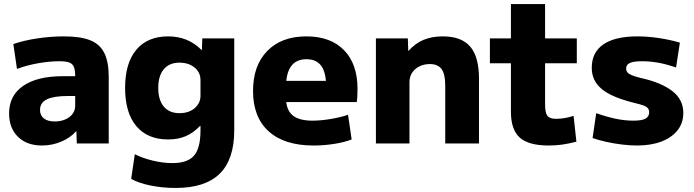

<svg xmlns="http://www.w3.org/2000/svg" viewBox="-20 -710 3432 950"><path d="M188 10Q113 10 69 -33Q25 -76 25 -149Q25 -237 94.5 -285Q164 -333 291 -333H352Q352 -363 345.5 -379Q339 -395 322 -401Q305 -407 274 -407Q225 -407 168.5 -397Q112 -387 64 -369L46 -492Q98 -510 164.5 -520Q231 -530 297 -530Q379 -530 427 -510.5Q475 -491 496.5 -447Q518 -403 518 -329V0H360L358 -60H356Q328 -28 282.5 -9Q237 10 188 10ZM251 -109Q280 -109 303 -119Q326 -129 339 -146.5Q352 -164 352 -186V-235H316Q246 -235 212 -218.5Q178 -202 178 -166Q178 -139 197 -124Q216 -109 251 -109Z M849 220Q784 220 725 208Q666 196 629 175L647 53Q684 72 735 84.5Q786 97 833 97Q908 97 940 60Q972 23 972 -65V-87H970Q936 -52 898.5 -36Q861 -20 812 -20Q710 -20 654.5 -86Q599 -152 599 -275Q599 -398 654.5 -464Q710 -530 812 -530Q861 -530 902 -513.5Q943 -497 977 -463H979L981 -520H1139V-65Q1139 79 1067 149.5Q995 220 849 220ZM868 -150Q899 -150 922 -161Q945 -172 958.5 -191.5Q972 -211 972 -235V-315Q972 -340 958.5 -359Q945 -378 922 -389Q899 -400 868 -400Q818 -400 790.5 -367.5Q763 -335 763 -275Q763 -215 790.5 -182.5Q818 -150 868 -150Z M1532 10Q1387 10 1309.5 -60Q1232 -130 1232 -260Q1232 -386 1302.5 -458Q1373 -530 1496 -530Q1616 -530 1682.5 -461.5Q1749 -393 1749 -270Q1749 -253 1748 -233Q1747 -213 1745 -205H1325V-310H1615L1594 -278Q1594 -350 1570 -383.5Q1546 -417 1496 -417Q1446 -417 1420.5 -382.5Q1395 -348 1395 -277V-227Q1395 -168 1426.5 -140.5Q1458 -113 1526 -113Q1568 -113 1617.5 -121.5Q1667 -130 1702 -142L1720 -20Q1684 -6 1633.5 2Q1583 10 1532 10Z M1840 0V-520H1998L2000 -459H2002Q2035 -496 2076 -513Q2117 -530 2171 -530Q2263 -530 2306.5 -479.5Q2350 -429 2350 -320V0H2183V-287Q2183 -343 2165 -368Q2147 -393 2107 -393Q2078 -393 2055 -381.5Q2032 -370 2019 -350Q2006 -330 2006 -303V0Z M2695 10Q2596 10 2552 -29Q2508 -68 2508 -157V-397H2404V-520H2508V-690H2677V-520H2834V-397H2677V-193Q2677 -152 2688.5 -137Q2700 -122 2732 -122Q2751 -122 2775 -126Q2799 -130 2818 -137L2832 -9Q2794 1 2761.5 5.5Q2729 10 2695 10Z M3132 10Q3097 10 3056.5 5Q3016 0 2978 -8.5Q2940 -17 2912 -27L2930 -150Q2981 -132 3026 -122.5Q3071 -113 3114 -113Q3156 -113 3174 -123Q3192 -133 3192 -155Q3192 -166 3186 -174Q3180 -182 3164 -188Q3148 -194 3118 -201Q3049 -218 3002 -241Q2955 -264 2931.5 -297Q2908 -330 2908 -375Q2908 -451 2965.5 -490.5Q3023 -530 3134 -530Q3183 -530 3238 -522Q3293 -514 3344 -499L3325 -376Q3276 -393 3235.5 -400Q3195 -407 3156 -407Q3115 -407 3096.5 -398.5Q3078 -390 3078 -371Q3078 -360 3084.5 -352Q3091 -344 3107 -337.5Q3123 -331 3151 -324Q3202 -313 3241 -296.5Q3280 -280 3306.5 -259.5Q3333 -239 3347 -212Q3361 -185 3361 -151Q3361 -102 3333 -66Q3305 -30 3253.5 -10Q3202 10 3132 10Z"/></svg>

Font: M PLUS 1 Thin ExtraBold
Style: Regular
Weight: 800
Version: Version 1.001